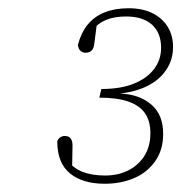

<svg xmlns="http://www.w3.org/2000/svg" viewBox="-20 -868 440 466"><path d="M234 -422Q181 -422 150 -447Q119 -472 119 -525Q121 -531 126 -534.5Q131 -538 137 -538Q147 -538 151.5 -532Q156 -526 156 -515L155 -457L141 -482Q157 -460 180 -451Q203 -442 235 -442Q266 -442 290.5 -454Q315 -466 330 -489Q345 -512 345 -545Q345 -574 332 -593Q319 -612 291.5 -621.5Q264 -631 221 -631L226 -652Q273 -652 305 -665Q337 -678 354 -700.5Q371 -723 371 -752Q371 -788 349 -808Q327 -828 286 -828Q257 -828 237 -819.5Q217 -811 202 -793L216 -817L209 -763Q208 -751 202.5 -745.5Q197 -740 188 -740Q180 -740 175 -745Q170 -750 169 -759Q177 -789 193 -808.5Q209 -828 234 -838Q259 -848 292 -848Q326 -848 350 -836Q374 -824 387 -803Q400 -782 400 -754Q400 -723 383.5 -698.5Q367 -674 338 -659.5Q309 -645 271 -641H272Q318 -639 347 -614.5Q376 -590 376 -543Q376 -504 356.5 -476.5Q337 -449 305 -435.5Q273 -422 234 -422Z"/></svg>

Font: Source Serif 4 ExtraLight
Style: Italic
Weight: 250
Italic angle: -12°
Designer: Frank Grießhammer
Foundry: Adobe Systems Incorporated
Version: Version 4.004;hotconv 1.0.116;makeotfexe 2.5.65601